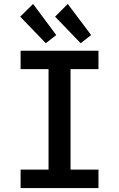

<svg xmlns="http://www.w3.org/2000/svg" viewBox="-20 -949 600 969"><path d="M84 0V-93H225V-600H84V-693H477V-600H336V-93H477V0ZM211 -731 82 -865 147 -929 264 -772ZM387 -731 258 -865 322 -929 440 -772Z"/></svg>

Font: Ubuntu Sans Mono Medium
Style: Regular
Weight: 500
Monospace: yes
Designer: Dalton Maag Ltd
Foundry: Dalton Maag Ltd
Version: Version 1.006